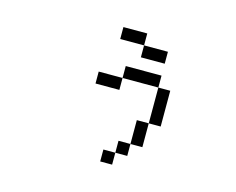

<svg xmlns="http://www.w3.org/2000/svg" viewBox="-96 -704 1193 972"><g transform="rotate(15 500.0 -218.0)"><path d="M687.5 -437.5V-500H562.5V-437.5ZM562.5 62.5H500V125H562.5ZM562.5 62.5H625V0H562.5ZM625 0H687.5Q687.5 0 687.5 -125H625Q625 -125 625 0ZM687.5 -125H750V-312.5H687.5ZM500 -312.5H375V-250H500ZM500 -312.5H687.5V-375H500ZM562.5 -500V-562.5H437.5V-500Z"/></g></svg>

Font: UnifontExMono
Style: Regular
Weight: 500
Version: Version 15.0.06